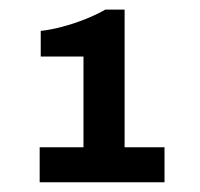

<svg xmlns="http://www.w3.org/2000/svg" viewBox="-20 -814 411 394"><path d="M61.4 -440V-511.8H151.3V-698H63.6V-750.6Q83 -752.6 106.6 -758.8Q130.3 -764.9 154 -774.3Q177.8 -783.7 196.1 -794.3H235.7V-511.8H317.6V-440Z"/></svg>

Font: Archivo SemiBold
Style: Regular
Weight: 600
Designer: Hector Gatti
Foundry: Omnibus-Type
Version: Version 2.001